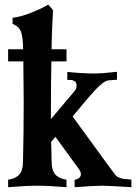

<svg xmlns="http://www.w3.org/2000/svg" viewBox="-20 -797 587 819"><path d="M197.3 -361.3V-289.1L299.3 -410.2Q306.6 -418.9 306.6 -432.6Q306.6 -438.5 304.7 -442.9Q302.7 -447.3 299.6 -449.7Q296.4 -452.1 292.7 -453.6Q289.1 -455.1 284.7 -455.6Q280.3 -456.1 277.3 -456.1Q274.4 -456.1 270.5 -456.1L267.1 -455.6V-490.2Q331.5 -483.4 387.2 -483.4Q411.1 -483.4 479 -490.7V-457L441.9 -454.1Q417.5 -452.1 354 -377Q303.2 -316.9 289.6 -300.3L427.2 -111.3Q447.3 -84 469.7 -53.7Q473.1 -49.3 477.1 -45.9Q481 -42.5 486.6 -40.3Q492.2 -38.1 495.8 -36.6Q499.5 -35.2 506.8 -34.2Q514.2 -33.2 517.1 -33Q520 -32.7 529.1 -32Q538.1 -31.2 540.5 -31.2V1.5Q439 -4.9 417.5 -4.9Q382.8 -4.9 298.3 1.5V-30.3Q309.1 -31.2 317.1 -37.8Q325.2 -44.4 325.2 -53.7Q325.2 -64.5 314.5 -78.6Q243.7 -175.8 216.3 -213.4Q212.9 -209.5 206.8 -202.1Q200.7 -194.8 198.2 -191.9Q198.7 -172.9 199.5 -142.8Q200.2 -112.8 200.2 -105.5Q200.7 -70.3 216.1 -52.7Q231.4 -35.2 263.7 -30.3V1.5Q184.1 -4.9 139.2 -4.9Q94.2 -4.9 14.6 1.5V-30.3Q47.4 -35.2 62.5 -52.7Q77.6 -70.3 78.1 -105.5Q81.1 -227.5 81.1 -361.3Q81.1 -396 79.6 -535.2H14.6V-586.9H78.6Q78.1 -637.7 69.8 -660.9Q61.5 -684.1 33.7 -695.3V-721.2Q66.4 -724.6 109.1 -741.2Q151.9 -757.8 186 -777.3L206.1 -753.9Q200.2 -641.6 200.2 -604V-586.9H263.7V-535.2H199.2Q197.3 -442.4 197.3 -361.3Z"/></svg>

Font: Flanker
Style: Bold
Weight: 700
Designer: Flanker
Foundry: Flanker
Version: Version 2.021